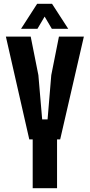

<svg xmlns="http://www.w3.org/2000/svg" viewBox="-20 -993 474 1013"><path d="M152.5 0V-257.5H134.5L11 -800H142L182.5 -596.5L202.5 -363H231L250.5 -596.5L291 -800H422.5L297.5 -257.5H281V0ZM91 -841 176 -973H254.5L340 -841H253.5L215.5 -905.5L177.5 -841Z"/></svg>

Font: Big Shoulders
Style: Bold
Weight: 700
Designer: Patric King
Foundry: XO Type Co
Version: Version 2.002